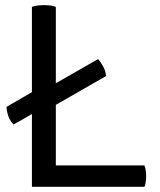

<svg xmlns="http://www.w3.org/2000/svg" viewBox="-20 -717 615 737"><path d="M534.2 0Q538.1 -7.8 539.1 -17.6Q541 -28.3 541 -41Q541 -53.7 539.1 -64.5Q538.1 -74.2 534.2 -82Q420.9 -82 194.3 -82Q194.3 -139.6 194.3 -314.5Q242.2 -341.8 386.7 -424.8Q386.7 -440.4 377 -460Q367.2 -478.5 356.4 -490.2Q301.8 -459 194.3 -397.5Q194.3 -470.7 194.3 -690.4Q187.5 -693.4 176.8 -695.3Q165 -697.3 149.4 -697.3Q132.8 -697.3 121.1 -695.3Q109.4 -693.4 102.5 -690.4Q102.5 -581.1 102.5 -363.3Q78.1 -348.6 4.9 -306.6Q5.9 -288.1 12.7 -269.5Q19.5 -251 32.2 -239.3Q55.7 -252 102.5 -279.3Q102.5 -209 102.5 0Q210.9 0 534.2 0Z"/></svg>

Font: cl
Style: Regular
Weight: 400
Designer: Mitja Miklavcic
Version: Version 1.0